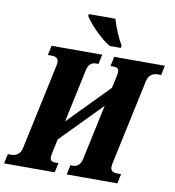

<svg xmlns="http://www.w3.org/2000/svg" viewBox="-138 -1018 1010 1105"><g transform="rotate(10 367.0 -465.5)"><path d="M442 -771H506L509 -784C492 -812 459 -881 447 -931H292L289 -921C309 -884 385 -803 442 -771ZM-40 0H256L268 -56H248C228 -56 219 -65 219 -82C219 -88 220 -96 222 -105L240 -189L473 -427L404 -105C397 -72 380 -56 354 -56H338L326 0H622L634 -56H609C587 -56 572 -66 572 -87C572 -92 573 -99 574 -105L682 -609C689 -642 713 -658 741 -658H762L774 -714H478L466 -658H486C506 -658 515 -649 515 -632C515 -626 514 -618 512 -609L496 -536L264 -299L330 -609C337 -642 354 -658 380 -658H396L408 -714H112L100 -658H125C147 -658 162 -648 162 -627C162 -622 161 -615 160 -609L52 -105C45 -72 21 -56 -7 -56H-28Z"/></g></svg>

Font: Noto Serif ExtraCondensed Black
Style: Italic
Weight: 900
Width: 2
Italic angle: -12°
Designer: Monotype Design Team
Foundry: Monotype Imaging Inc.
Version: Version 2.014